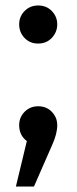

<svg xmlns="http://www.w3.org/2000/svg" viewBox="-20 -515 280 701"><path d="M104 166H38L78 0Q50 -21 50 -58Q50 -87 70 -107Q90 -127 119 -127Q150 -127 169.5 -106.5Q189 -86 189 -58Q189 -27 171 13ZM119 -356Q89 -356 69.5 -376.5Q50 -397 50 -426Q50 -455 70 -475Q90 -495 119 -495Q150 -495 169.5 -474.5Q189 -454 189 -426Q189 -398 169.5 -377Q150 -356 119 -356Z"/></svg>

Font: Trujillo
Style: Regular
Weight: 400
Designer: Fira Sans original fonts by bBox Type GmbH, Carrois Corporate GbR, & Edenspiekermann AG / Changes by Cristiano Sobral
Foundry: Fira Sans original fonts by bBox Type GmbH, Carrois Corporate GbR, & Edenspiekermann AG / Changes by Cristiano Sobral
Version: Version 4.301;October 17, 2021;FontCreator 14.0.0.2814 64-bi